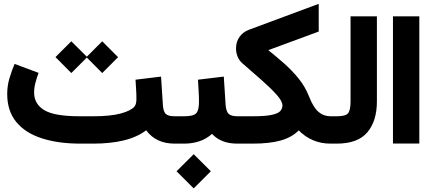

<svg xmlns="http://www.w3.org/2000/svg" viewBox="-20 -769 2308 1028"><path d="M276.9 -463.4 361.8 -547.9 444.8 -465.3 527.3 -547.9 612.3 -462.9 527.3 -377.9 444.8 -460.9 361.8 -377.9ZM481 0H410.2Q291.5 0 203.4 -28.6Q115.2 -57.1 66.9 -116.2Q18.6 -175.3 18.6 -265.6Q18.6 -310.1 30.8 -350.6Q43 -391.1 58.1 -426.8L186.5 -378.9Q178.2 -356.9 170.4 -328.4Q162.6 -299.8 162.6 -272.9Q163.1 -211.4 217.5 -179Q272 -146.5 405.3 -146.5H478.5Q571.8 -146.5 626.7 -161.4Q681.6 -176.3 700.2 -198.7Q704.1 -203.6 707.3 -213.1Q710.4 -222.7 710.4 -240.2Q710.4 -265.6 708.7 -291.5Q707 -317.4 705.6 -342.3L842.3 -358.9L852.1 -207Q854.5 -171.9 867.4 -159.2Q880.4 -146.5 914.6 -146.5H926.8V0H914.6Q815.4 0 762.7 -71.3Q712.4 -33.7 640.9 -16.8Q569.3 0 481 0Z M1262.2 0H1250.5Q1163.1 0 1115.2 -52.2Q1085.4 -25.4 1047.6 -12.7Q1009.8 0 966.3 0H907.2V-146.5H966.3Q1015.1 -146.5 1030.3 -162.4Q1045.4 -178.2 1045.4 -223.1Q1045.4 -251.5 1043.5 -282.5Q1041.5 -313.5 1040 -342.3L1178.2 -358.9L1188 -208Q1190.4 -172.9 1203.9 -159.7Q1217.3 -146.5 1251.5 -146.5H1262.2ZM925.3 147.9 1017.1 56.6 1108.9 147.9 1017.1 239.7Z M1416.5 -500.5Q1458 -467.3 1500 -430.4Q1542 -393.6 1577.9 -349.6Q1613.8 -305.7 1635.3 -251Q1657.7 -193.8 1685.1 -170.2Q1712.4 -146.5 1749.5 -146.5H1763.7V0H1749.5Q1698.7 0 1655.8 -18.3Q1612.8 -36.6 1579.6 -70.8Q1542 -33.2 1482.4 -16.6Q1422.9 0 1333.5 0H1242.7V-146.5H1333Q1401.9 -146.5 1435.8 -154.1Q1469.7 -161.6 1481 -174.8Q1492.2 -188 1492.2 -204.6Q1492.2 -227.1 1461.4 -261.5Q1430.7 -295.9 1382.1 -338.9Q1333.5 -381.8 1278.8 -429.2Q1260.7 -444.3 1252.2 -465.8Q1243.7 -487.3 1243.7 -509.3Q1243.7 -544.9 1262.2 -571.3Q1280.8 -597.7 1313.5 -609.9L1686.5 -748.5V-600.1Z M1744.1 0V-146.5H1783.7Q1831.5 -146.5 1844.2 -163.3Q1856.9 -180.2 1856.9 -226.1V-681.6H1998V-226.6Q1998 -121.1 1946.8 -60.5Q1895.5 0 1783.2 0Z M2084 -681.6H2225.1V-0.5H2084Z"/></svg>

Font: Vazir Black UI
Style: Black-UI
Weight: 900
Designer: Saber Rastikerdar
Foundry: Saber Rastikerdar
Version: Version 30.1.0